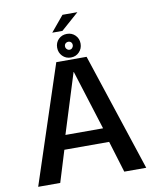

<svg xmlns="http://www.w3.org/2000/svg" viewBox="-99 -1009 880 1085"><g transform="rotate(-10 341.0 -467.0)"><path d="M31 0H157.5L213 -180.5H470L525 0H651L428 -676H254ZM233.5 -262 340.5 -604H342L449.5 -262ZM340.5 -687.5Q369 -687.5 388.2 -707.2Q407.5 -727 407.5 -755.5Q407.5 -784.5 388.2 -803.8Q369 -823 340.5 -823Q311.5 -823 292.2 -803.8Q273 -784.5 273 -755.5Q273 -727 292.2 -707.2Q311.5 -687.5 340.5 -687.5ZM340.5 -732Q331.5 -732 324.8 -739Q318 -746 318 -755.5Q318 -765.5 324.8 -771.8Q331.5 -778 340.5 -778Q350 -778 356.2 -771.8Q362.5 -765.5 362.5 -755.5Q362.5 -746 356.2 -739Q350 -732 340.5 -732ZM260.5 -844H319L420.5 -933.5H335Z"/></g></svg>

Font: Anybody Thin Medium
Style: Regular
Weight: 500
Version: Version 1.113;gftools[0.9.25]